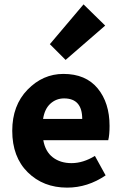

<svg xmlns="http://www.w3.org/2000/svg" viewBox="-20 -846 558 878"><path d="M287 12Q178 12 107 -58Q36 -128 36 -248Q36 -364 106 -436Q176 -508 270 -508Q372 -508 426.5 -442Q481 -376 481 -270Q481 -229 475 -205H178Q187 -153 221.5 -126.5Q256 -100 307 -100Q360 -100 414 -133L463 -44Q381 12 287 12ZM177 -302H356Q356 -396 273 -396Q237 -396 210.5 -372Q184 -348 177 -302ZM280 -572 208 -644 362 -826 461 -729Z"/></svg>

Font: Toshiba Sans
Style: Bold
Weight: 700
Designer: Paul D. Hunt
Foundry: Toshiba Corporation
Version: Version 2.020;PS 2.0;hotconv 1.0.86;makeotf.lib2.5.63406